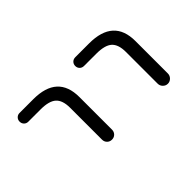

<svg xmlns="http://www.w3.org/2000/svg" viewBox="-49 -753 741 741"><g transform="rotate(-45 321.5 -382.5)"><path d="M66.4 -497.1Q56.6 -497.1 49.8 -503.9Q43 -510.7 43 -521Q43 -531.2 49.8 -538.1Q56.6 -544.9 66.4 -544.9H141.6Q273.4 -544.9 273.4 -424.8V-247.1Q273.4 -235.4 265.6 -227.5Q257.8 -219.7 246.1 -219.7Q234.4 -219.7 226.6 -227.5Q218.8 -235.4 218.8 -247.1V-420.9Q218.8 -461.9 199.2 -479.5Q179.7 -497.1 133.8 -497.1ZM371.1 -497.1Q360.4 -497.1 353.5 -503.9Q346.7 -510.7 346.7 -521Q346.7 -531.2 353.5 -538.1Q360.4 -544.9 371.1 -544.9H446.3Q579.1 -544.9 579.1 -424.8V-248Q579.1 -236.3 570.8 -228Q562.5 -219.7 551.3 -219.7Q540 -219.7 531.7 -228Q523.4 -236.3 523.4 -248V-420.9Q523.4 -461.9 503.9 -479.5Q484.4 -497.1 437.5 -497.1Z"/></g></svg>

Font: Gen Jyuu Gothic Light
Style: Regular
Weight: 200
Designer: [Source Han Sans]
Ryoko NISHIZUKA  (kana & ideographs); Paul D. Hunt (Latin, Greek & Cyrillic); Wenlong ZHANG  (bopomofo
Version: Version 1.002.20150607